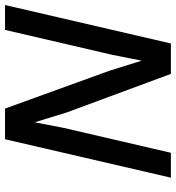

<svg xmlns="http://www.w3.org/2000/svg" viewBox="12 -712 700 764"><g transform="rotate(-90 362.0 -330.0)"><path d="M37 0 190 -660H312L463 -243L502 -118H503L526 -234L625 -660H724L571 0H450L296 -416L258 -540H257L235 -426L136 0Z"/></g></svg>

Font: Elaine Sans Medium
Style: Italic
Weight: 500
Italic angle: -13°
Designer: Wei Huang
Foundry: Wei Huang
Version: Version 2.001;December 24, 2019;FontCreator 12.0.0.2547 64-b